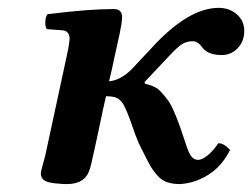

<svg xmlns="http://www.w3.org/2000/svg" viewBox="-20 -459 642 489"><path d="M471.2 -354Q455.6 -354 443.8 -346.7Q432.1 -339.4 410.2 -315.9Q407.7 -313.5 403.1 -308.3Q398.4 -303.2 396 -300.8L348.1 -250L349.1 -246.1Q372.6 -239.7 381.8 -232.7Q391.1 -225.6 408.2 -203.1Q425.3 -179.7 454.1 -89.8Q460 -71.3 466.8 -61.5Q473.6 -51.8 484.9 -51.8Q494.1 -51.8 508.1 -62.7Q522 -73.7 536.1 -94.2Q550.8 -94.2 565.9 -77.1Q545.9 -36.6 511.7 -14.6Q477.5 7.3 439 9.8Q419.4 9.8 405.8 5.1Q392.1 0.5 381.3 -11.5Q370.6 -23.4 364.5 -33.7Q358.4 -43.9 348.1 -64.9Q347.2 -66.9 334 -92.8Q325.2 -112.8 314.5 -144.5Q303.7 -176.3 293.9 -193.8Q286.1 -206.1 276.4 -210Q266.6 -213.9 250 -213.9Q245.6 -192.9 243.2 -184.1Q238.8 -162.6 230.5 -124Q222.2 -85.4 219.2 -71.8Q218.8 -70.3 218 -66.9Q217.3 -63.5 216.8 -62Q210 -25.9 202.6 -14.2Q188 9.8 149.9 9.8Q136.7 9.8 130.9 8.8Q103.5 7.3 93.8 1Q84 -5.4 84 -17.1Q84 -22.5 89.8 -42.7Q95.7 -63 97.2 -71.8L150.9 -320.8Q157.2 -349.6 157.2 -361.8Q157.2 -369.6 152.6 -375.5Q147.9 -381.3 139.2 -381.8L99.1 -384.8Q94.7 -391.1 95.5 -404.1Q96.2 -417 101.1 -422.9Q206.5 -436 270 -436Q291 -436 291 -415Q291 -409.2 289.1 -396.7Q287.1 -384.3 284.7 -373Q282.2 -361.8 277.8 -341.8Q273.4 -321.8 271 -311Q266.1 -285.6 257.8 -252Q287.1 -254.4 315.9 -283.2L366.2 -336.9Q459.5 -439 537.1 -439Q564 -439 583 -422.6Q602.1 -406.2 602.1 -379.9Q602.1 -354 585.4 -336.4Q568.8 -318.8 544.9 -318.8Q511.7 -318.8 497.1 -335.9Q492.2 -342.3 489.7 -345Q487.3 -347.7 482.2 -350.8Q477.1 -354 471.2 -354Z"/></svg>

Font: Common Serif
Style: Bold Italic
Weight: 700
Italic angle: -12°
Designer: Philipp H. Poll, Khaled Hosny
Foundry: Stefan Peev, Context Ltd.
Version: Version 1.026